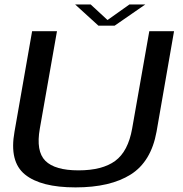

<svg xmlns="http://www.w3.org/2000/svg" viewBox="-20 -810 793 834"><path d="M308 4Q459 4 547.8 -52Q636.5 -108 660 -238L736 -674.5H628.5L554 -251.5Q536.5 -152.5 480.5 -111.2Q424.5 -70 321 -70Q218.5 -70 177 -111.5Q135.5 -153 153 -251.5L227.5 -674.5H119.5L43 -238Q19.5 -108 88.5 -52Q157.5 4 308 4ZM407.5 -698.5H478L611 -790.5H542L447 -723L374 -790.5H306.5Z"/></svg>

Font: Anybody SemiExpanded
Style: Italic
Weight: 400
Width: 6
Italic angle: -10°
Version: Version 1.113;gftools[0.9.25]